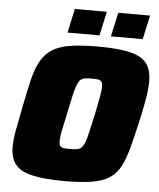

<svg xmlns="http://www.w3.org/2000/svg" viewBox="-59 -928 818 987"><g transform="rotate(5 350.0 -435.0)"><path d="M310 8Q203 8 141.5 -7Q80 -22 55 -55.5Q30 -89 30 -146Q30 -184 40 -235.5Q50 -287 63 -354Q79 -437 93.5 -496.5Q108 -556 130 -594.5Q152 -633 187.5 -655.5Q223 -678 280 -687Q337 -696 423 -696Q530 -696 590 -681Q650 -666 675 -632.5Q700 -599 700 -541Q700 -502 691.5 -451Q683 -400 668 -334Q649 -250 633 -190.5Q617 -131 596 -92.5Q575 -54 540.5 -32Q506 -10 450.5 -1Q395 8 310 8ZM325 -159Q346 -159 360 -161Q374 -163 383.5 -172Q393 -181 400.5 -200.5Q408 -220 416 -255Q424 -290 436 -344Q448 -401 454.5 -437Q461 -473 461 -492Q461 -510 455 -518Q449 -526 436.5 -527.5Q424 -529 404 -529Q383 -529 369.5 -527Q356 -525 346.5 -516Q337 -507 329.5 -487.5Q322 -468 314 -433Q306 -398 295 -344Q287 -305 280.5 -276Q274 -247 271 -227Q268 -207 268 -194Q268 -177 274 -169.5Q280 -162 292.5 -160.5Q305 -159 325 -159ZM484 -754 511 -878H675L648 -754ZM260 -754 287 -878H452L425 -754Z"/></g></svg>

Font: Saira Thin Black
Style: Italic
Weight: 900
Italic angle: -12°
Version: Version 1.101